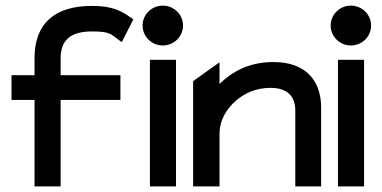

<svg xmlns="http://www.w3.org/2000/svg" viewBox="-20 -664 1361 684"><path d="M21 -308H103V0H196V-308H409V-396H196V-456C196 -520 230 -552 308 -552C372 -552 374 -543 404 -521L414 -514L455 -595L448 -600C415 -623 384 -643 308 -643C171 -643 105 -577 103 -462V-396H21Z M488 -573C488 -533 521 -502 560 -502C599 -502 632 -533 632 -573C632 -613 599 -644 560 -644C521 -644 488 -613 488 -573ZM514 0H607V-451H514Z M668 0H762V-186C762 -237 788 -277 820 -305C849 -330 889 -351 944 -351C1004 -351 1032 -320 1032 -271V0H1124V-281C1124 -376 1070 -443 954 -443C868 -443 807 -409 762 -365V-442L668 -375Z M1158 -573C1158 -533 1191 -502 1230 -502C1269 -502 1302 -533 1302 -573C1302 -613 1269 -644 1230 -644C1191 -644 1158 -613 1158 -573ZM1184 0H1277V-451H1184Z"/></svg>

Font: Charger Pro
Style: ExBdSuExt
Weight: 400
Designer: Jasper
Foundry: Cannot Into Space Fonts
Version: Version 1.09